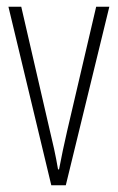

<svg xmlns="http://www.w3.org/2000/svg" viewBox="-20 -549 349 569"><path d="M132 0H175L304 -529H265L179 -161C170 -122 162 -84 155 -47H152C145 -89 136 -128 127 -165L43 -529H5Z"/></svg>

Font: Noto Sans Gurmukhi UI ExtraCondensed ExtraLight
Style: Regular
Weight: 200
Width: 2
Designer: Jelle Bosma - Monotype Design Team
Foundry: Monotype Imaging Inc.
Version: Version 2.004